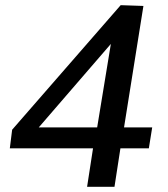

<svg xmlns="http://www.w3.org/2000/svg" viewBox="-20 -722 651 743"><path d="M18 -148 27 -220 447 -702 535 -699 460 -229H569L556 -148H446L423 1H317L340 -148ZM130 -229H356L409 -552Z"/></svg>

Font: Georama Medium
Style: Italic
Weight: 500
Italic angle: -9°
Designer: Jean-Baptiste Levee
Foundry: Production Type
Version: Version 1.000